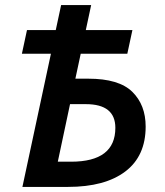

<svg xmlns="http://www.w3.org/2000/svg" viewBox="-20 -734 647 754"><path d="M68 0H247Q392 0 472 -60.5Q552 -121 552 -237Q552 -322 499.5 -373.5Q447 -425 327 -425H276L297 -523H480L500 -616H317L338 -714H220L199 -616H86L66 -523H180ZM207 -99 255 -325H317Q433 -325 433 -232Q433 -99 259 -99Z"/></svg>

Font: Noto Sans UI Medium
Style: Italic
Weight: 500
Italic angle: -12°
Designer: Monotype Design Team
Foundry: Monotype Imaging Inc.
Version: Version 1.901